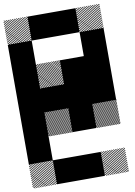

<svg xmlns="http://www.w3.org/2000/svg" viewBox="-141 -908 927 1316"><g transform="rotate(-10 322.0 -250.0)"><path d="M646.7 177.5 635 165.8H640.8L646.7 171.7ZM646.7 191.7 620.8 165.8H626.7L646.7 185.8ZM646.7 205.8 606.7 165.8H612.5L646.7 200ZM646.7 220 592.5 165.8H598.3L646.7 214.2ZM646.7 234.2 578.3 165.8H584.2L646.7 228.3ZM646.7 248.3 564.2 165.8H570L646.7 242.5ZM646.7 262.5 550 165.8H555.8L646.7 256.7ZM646.7 276.7 535.8 165.8H541.7L646.7 270.8ZM646.7 290.8 521.7 165.8H527.5L646.7 285ZM646.7 305 507.5 165.8H513.3L646.7 299.2ZM646.7 319.2 493.3 165.8H499.2L646.7 313.3ZM646.7 333.3 479.2 165.8H485L646.7 327.5ZM633.3 334.2 478.3 179.2V173.3L639.2 334.2ZM619.2 334.2 478.3 193.3V187.5L625 334.2ZM605 334.2 478.3 207.5V201.7L610.8 334.2ZM590.8 334.2 478.3 221.7V215.8L596.7 334.2ZM575.8 334.2 478.3 236.7V230L582.5 334.2ZM562.5 334.2 478.3 250V244.2L568.3 334.2ZM548.3 334.2 478.3 264.2V258.3L554.2 334.2ZM534.2 334.2 478.3 278.3V272.5L540 334.2ZM520 334.2 478.3 292.5V286.7L525.8 334.2ZM505.8 334.2 478.3 306.7V300.8L511.7 334.2ZM491.7 334.2 478.3 320.8V315L497.5 334.2ZM146.7 177.5 135 165.8H140.8L146.7 171.7ZM146.7 191.7 120.8 165.8H126.7L146.7 185.8ZM146.7 205.8 106.7 165.8H112.5L146.7 200ZM146.7 220 92.5 165.8H98.3L146.7 214.2ZM146.7 234.2 78.3 165.8H84.2L146.7 228.3ZM146.7 248.3 64.2 165.8H70L146.7 242.5ZM146.7 262.5 50 165.8H55.8L146.7 256.7ZM146.7 276.7 35.8 165.8H41.7L146.7 270.8ZM146.7 290.8 21.7 165.8H27.5L146.7 285ZM146.7 305 7.5 165.8H13.3L146.7 299.2ZM146.7 319.2 -6.7 165.8H-0.8L146.7 313.3ZM146.7 333.3 -20.8 165.8H-15L146.7 327.5ZM133.3 334.2 -21.7 179.2V173.3L139.2 334.2ZM119.2 334.2 -21.7 193.3V187.5L125 334.2ZM105 334.2 -21.7 207.5V201.7L110.8 334.2ZM90.8 334.2 -21.7 221.7V215.8L96.7 334.2ZM75.8 334.2 -21.7 236.7V230L82.5 334.2ZM62.5 334.2 -21.7 250V244.2L68.3 334.2ZM48.3 334.2 -21.7 264.2V258.3L54.2 334.2ZM34.2 334.2 -21.7 278.3V272.5L40 334.2ZM20 334.2 -21.7 292.5V286.7L25.8 334.2ZM5.8 334.2 -21.7 306.7V300.8L11.7 334.2ZM-8.3 334.2 -21.7 320.8V315L-2.5 334.2ZM646.7 -165.8 645 -167.5H646.7ZM646.7 -155 634.2 -167.5H640L646.7 -160.8ZM646.7 -144.2 623.3 -167.5H629.2L646.7 -150ZM646.7 -133.3 612.5 -167.5H618.3L646.7 -139.2ZM646.7 -122.5 601.7 -167.5H607.5L646.7 -128.3ZM646.7 -111.7 590.8 -167.5H596.7L646.7 -117.5ZM646.7 -100.8 580 -167.5H585.8L646.7 -106.7ZM646.7 -90 569.2 -167.5H575L646.7 -95.8ZM646.7 -79.2 558.3 -167.5H564.2L646.7 -85ZM646.7 -68.3 547.5 -167.5H553.3L646.7 -74.2ZM646.7 -57.5 536.7 -167.5H542.5L646.7 -63.3ZM646.7 -46.7 525.8 -167.5H531.7L646.7 -52.5ZM646.7 -35.8 515 -167.5H520.8L646.7 -41.7ZM646.7 -25 504.2 -167.5H510L646.7 -30.8ZM646.7 -14.2 493.3 -167.5H499.2L646.7 -20ZM646.7 -3.3 482.5 -167.5H488.3L646.7 -9.2ZM640 0.8 478.3 -160.8V-166.7L645.8 0.8ZM629.2 0.8 478.3 -150V-155.8L635 0.8ZM618.3 0.8 478.3 -139.2V-145L624.2 0.8ZM607.5 0.8 478.3 -128.3V-134.2L613.3 0.8ZM596.7 0.8 478.3 -117.5V-123.3L602.5 0.8ZM585.8 0.8 478.3 -106.7V-112.5L591.7 0.8ZM575 0.8 478.3 -95.8V-101.7L580.8 0.8ZM564.2 0.8 478.3 -85V-90.8L570 0.8ZM553.3 0.8 478.3 -74.2V-80L559.2 0.8ZM542.5 0.8 478.3 -63.3V-69.2L548.3 0.8ZM531.7 0.8 478.3 -52.5V-58.3L537.5 0.8ZM520.8 0.8 478.3 -41.7V-47.5L526.7 0.8ZM510 0.8 478.3 -30.8V-36.7L515.8 0.8ZM499.2 0.8 478.3 -20V-25.8L505 0.8ZM488.3 0.8 478.3 -9.2V-15L494.2 0.8ZM646.7 -167.5H650.8L646.7 -171.7ZM313.3 -165.8 311.7 -167.5H313.3ZM313.3 -155 300.8 -167.5H306.7L313.3 -160.8ZM313.3 -144.2 290 -167.5H295.8L313.3 -150ZM313.3 -133.3 279.2 -167.5H285L313.3 -139.2ZM313.3 -122.5 268.3 -167.5H274.2L313.3 -128.3ZM313.3 -111.7 257.5 -167.5H263.3L313.3 -117.5ZM313.3 -100.8 246.7 -167.5H252.5L313.3 -106.7ZM313.3 -90 235.8 -167.5H241.7L313.3 -95.8ZM313.3 -79.2 225 -167.5H230.8L313.3 -85ZM313.3 -68.3 214.2 -167.5H220L313.3 -74.2ZM313.3 -57.5 203.3 -167.5H209.2L313.3 -63.3ZM313.3 -46.7 192.5 -167.5H198.3L313.3 -52.5ZM313.3 -35.8 181.7 -167.5H187.5L313.3 -41.7ZM313.3 -25 170.8 -167.5H176.7L313.3 -30.8ZM313.3 -14.2 160 -167.5H165.8L313.3 -20ZM313.3 -3.3 149.2 -167.5H155L313.3 -9.2ZM306.7 0.8 145 -160.8V-166.7L312.5 0.8ZM295.8 0.8 145 -150V-155.8L301.7 0.8ZM285 0.8 145 -139.2V-145L290.8 0.8ZM274.2 0.8 145 -128.3V-134.2L280 0.8ZM263.3 0.8 145 -117.5V-123.3L269.2 0.8ZM252.5 0.8 145 -106.7V-112.5L258.3 0.8ZM241.7 0.8 145 -95.8V-101.7L247.5 0.8ZM230.8 0.8 145 -85V-90.8L236.7 0.8ZM220 0.8 145 -74.2V-80L225.8 0.8ZM209.2 0.8 145 -63.3V-69.2L215 0.8ZM198.3 0.8 145 -52.5V-58.3L204.2 0.8ZM187.5 0.8 145 -41.7V-47.5L193.3 0.8ZM176.7 0.8 145 -30.8V-36.7L182.5 0.8ZM165.8 0.8 145 -20V-25.8L171.7 0.8ZM155 0.8 145 -9.2V-15L160.8 0.8ZM313.3 -167.5H317.5L313.3 -171.7ZM313.3 -488.3 300.8 -500.8H306.7L313.3 -494.2ZM313.3 -475.8 288.3 -500.8H294.2L313.3 -481.7ZM313.3 -463.3 275.8 -500.8H281.7L313.3 -469.2ZM313.3 -450.8 263.3 -500.8H269.2L313.3 -456.7ZM313.3 -438.3 250.8 -500.8H256.7L313.3 -444.2ZM313.3 -425.8 238.3 -500.8H243.3L313.3 -430.8ZM313.3 -413.3 225.8 -500.8H231.7L313.3 -419.2ZM313.3 -400.8 213.3 -500.8H219.2L313.3 -406.7ZM313.3 -388.3 200.8 -500.8H206.7L313.3 -394.2ZM313.3 -375.8 188.3 -500.8H194.2L313.3 -381.7ZM313.3 -363.3 175.8 -500.8H181.7L313.3 -369.2ZM313.3 -350.8 163.3 -500.8H169.2L313.3 -356.7ZM313.3 -338.3 150.8 -500.8H156.7L313.3 -344.2ZM306.7 -332.5 145 -494.2V-500L312.5 -332.5ZM294.2 -332.5 145 -481.7V-487.5L300 -332.5ZM281.7 -332.5 145 -469.2V-475L287.5 -332.5ZM269.2 -332.5 145 -456.7V-462.5L275 -332.5ZM256.7 -332.5 145 -444.2V-450L262.5 -332.5ZM243.3 -332.5 145 -430.8V-437.5L250 -332.5ZM231.7 -332.5 145 -419.2V-425L237.5 -332.5ZM219.2 -332.5 145 -406.7V-412.5L225 -332.5ZM206.7 -332.5 145 -394.2V-400L212.5 -332.5ZM194.2 -332.5 145 -381.7V-387.5L200 -332.5ZM181.7 -332.5 145 -369.2V-375L187.5 -332.5ZM169.2 -332.5 145 -356.7V-362.5L175 -332.5ZM156.7 -332.5 145 -344.2V-350L162.5 -332.5ZM646.7 -822.5 635 -834.2H640.8L646.7 -828.3ZM646.7 -808.3 620.8 -834.2H626.7L646.7 -814.2ZM646.7 -794.2 606.7 -834.2H612.5L646.7 -800ZM646.7 -780 592.5 -834.2H598.3L646.7 -785.8ZM646.7 -765.8 578.3 -834.2H584.2L646.7 -771.7ZM646.7 -751.7 564.2 -834.2H570L646.7 -757.5ZM646.7 -737.5 550 -834.2H555.8L646.7 -743.3ZM646.7 -723.3 535.8 -834.2H541.7L646.7 -729.2ZM646.7 -709.2 521.7 -834.2H527.5L646.7 -715ZM646.7 -695 507.5 -834.2H513.3L646.7 -700.8ZM646.7 -680.8 493.3 -834.2H499.2L646.7 -686.7ZM646.7 -666.7 479.2 -834.2H485L646.7 -672.5ZM633.3 -665.8 478.3 -820.8V-826.7L639.2 -665.8ZM619.2 -665.8 478.3 -806.7V-812.5L625 -665.8ZM605 -665.8 478.3 -792.5V-798.3L610.8 -665.8ZM590.8 -665.8 478.3 -778.3V-784.2L596.7 -665.8ZM575.8 -665.8 478.3 -763.3V-770L582.5 -665.8ZM562.5 -665.8 478.3 -750V-755.8L568.3 -665.8ZM548.3 -665.8 478.3 -735.8V-741.7L554.2 -665.8ZM534.2 -665.8 478.3 -721.7V-727.5L540 -665.8ZM520 -665.8 478.3 -707.5V-713.3L525.8 -665.8ZM505.8 -665.8 478.3 -693.3V-699.2L511.7 -665.8ZM491.7 -665.8 478.3 -679.2V-685L497.5 -665.8ZM146.7 -822.5 135 -834.2H140.8L146.7 -828.3ZM146.7 -808.3 120.8 -834.2H126.7L146.7 -814.2ZM146.7 -794.2 106.7 -834.2H112.5L146.7 -800ZM146.7 -780 92.5 -834.2H98.3L146.7 -785.8ZM146.7 -765.8 78.3 -834.2H84.2L146.7 -771.7ZM146.7 -751.7 64.2 -834.2H70L146.7 -757.5ZM146.7 -737.5 50 -834.2H55.8L146.7 -743.3ZM146.7 -723.3 35.8 -834.2H41.7L146.7 -729.2ZM146.7 -709.2 21.7 -834.2H27.5L146.7 -715ZM146.7 -695 7.5 -834.2H13.3L146.7 -700.8ZM146.7 -680.8 -6.7 -834.2H-0.8L146.7 -686.7ZM146.7 -666.7 -20.8 -834.2H-15L146.7 -672.5ZM133.3 -665.8 -21.7 -820.8V-826.7L139.2 -665.8ZM119.2 -665.8 -21.7 -806.7V-812.5L125 -665.8ZM105 -665.8 -21.7 -792.5V-798.3L110.8 -665.8ZM90.8 -665.8 -21.7 -778.3V-784.2L96.7 -665.8ZM75.8 -665.8 -21.7 -763.3V-770L82.5 -665.8ZM62.5 -665.8 -21.7 -750V-755.8L68.3 -665.8ZM48.3 -665.8 -21.7 -735.8V-741.7L54.2 -665.8ZM34.2 -665.8 -21.7 -721.7V-727.5L40 -665.8ZM20 -665.8 -21.7 -707.5V-713.3L25.8 -665.8ZM5.8 -665.8 -21.7 -693.3V-699.2L11.7 -665.8ZM-8.3 -665.8 -21.7 -679.2V-685L-2.5 -665.8ZM312.5 166.7H479.2V333.3H312.5ZM145.8 166.7H479.2V333.3H145.8ZM-20.8 0H145.8V166.7H-20.8ZM312.5 -166.7H479.2V0H312.5ZM-20.8 -166.7H145.8V166.7H-20.8ZM479.2 -333.3H645.8V-166.7H479.2ZM312.5 -333.3H645.8V-166.7H312.5ZM312.5 -333.3H479.2V0H312.5ZM145.8 -333.3H479.2V-166.7H145.8ZM-20.8 -333.3H312.5V-166.7H-20.8ZM-20.8 -333.3H145.8V0H-20.8ZM479.2 -500H645.8V-166.7H479.2ZM312.5 -500H645.8V-333.3H312.5ZM312.5 -500H479.2V-166.7H312.5ZM-20.8 -500H145.8V-166.7H-20.8ZM479.2 -666.7H645.8V-333.3H479.2ZM-20.8 -666.7H145.8V-333.3H-20.8ZM312.5 -833.3H479.2V-666.7H312.5ZM145.8 -833.3H479.2V-666.7H145.8Z"/></g></svg>

Font: 0xA000-Pixelated-Mono
Style: Pixelated-Mono
Weight: 400
Version: Version 0.1